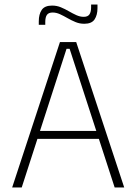

<svg xmlns="http://www.w3.org/2000/svg" viewBox="-20 -824 600 844"><path d="M33.5 0 243.5 -639H315L526 0H484L286 -609.5H272.5L75.5 0ZM133 -213.5V-248.5H426V-213.5ZM350.5 -719.5Q330 -719.5 312 -727Q294 -734.5 277 -744.2Q260 -754 243.8 -761.5Q227.5 -769 211.5 -769Q193.5 -769 186.2 -758.5Q179 -748 179 -727.5V-715H150.5V-730.5Q150.5 -761.5 163.5 -780.5Q176.5 -799.5 209 -799.5Q229.5 -799.5 247.5 -792Q265.5 -784.5 282.2 -774.8Q299 -765 315.5 -757.5Q332 -750 348 -750Q366 -750 373.2 -760.8Q380.5 -771.5 380.5 -792V-804H408.5V-788Q408.5 -758 395.8 -738.8Q383 -719.5 350.5 -719.5Z"/></svg>

Font: Anek Odia Medium ExtraLight
Style: Regular
Weight: 250
Version: Version 1.003